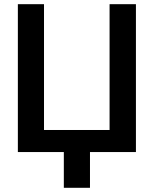

<svg xmlns="http://www.w3.org/2000/svg" viewBox="-20 -727 735 918"><path d="M65.4 -707H190.4V-105.5H503.9V-707H629.9V0H410.2V170.9H285.2V0H65.4Z"/></svg>

Font: Pretendard GOV SemiBold
Style: Regular
Weight: 600
Designer: Base glyphs from Inter by Rasmus Andersson; Hangeul glyphs from Noto Sans CJK(Source Han Sans) by Jang Soo-young and Kan
Foundry: Kil Hyung-jin
Version: Version 1.309